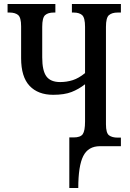

<svg xmlns="http://www.w3.org/2000/svg" viewBox="-20 -734 653 964"><path d="M328 210V-44H350Q384 -44 395.5 -60.5Q407 -77 407 -124V-311Q375 -286 339 -272Q303 -258 247 -258Q171 -258 128.5 -303Q86 -348 86 -442V-602Q86 -646 71 -658.5Q56 -671 28 -671H18V-714H258V-671H250Q221 -671 206.5 -658Q192 -645 192 -599V-446Q192 -379 213 -350.5Q234 -322 282 -322Q315 -322 345 -331.5Q375 -341 407 -367V-599Q407 -645 392.5 -658Q378 -671 350 -671H341V-714H587V-671H571Q542 -671 527 -658Q512 -645 512 -599V-110Q512 -66 527.5 -54.5Q543 -43 571 -43H587V0H482Q423 0 398 49.5Q373 99 373 210Z"/></svg>

Font: Noto Serif ExtraCondensed Medium
Style: Regular
Weight: 500
Width: 2
Designer: Monotype Design Team
Foundry: Monotype Imaging Inc.
Version: Version 2.015